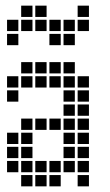

<svg xmlns="http://www.w3.org/2000/svg" viewBox="-20 -665 390 680"><path d="M5 -95V-55H45V-95ZM5 -145V-105H45V-145ZM5 -195V-155H45V-195ZM55 -245V-205H95V-245ZM55 -195V-155H95V-195ZM55 -145V-105H95V-145ZM55 -95V-55H95V-95ZM55 -45V-5H95V-45ZM105 -95V-55H145V-95ZM155 -95V-55H195V-95ZM155 -45V-5H195V-45ZM105 -45V-5H145V-45ZM205 -95V-55H245V-95ZM205 -145V-105H245V-145ZM205 -195V-155H245V-195ZM205 -245V-205H245V-245ZM205 -295V-255H245V-295ZM255 -45V-5H295V-45ZM255 -95V-55H295V-95ZM255 -145V-105H295V-145ZM255 -195V-155H295V-195ZM255 -245V-205H295V-245ZM255 -295V-255H295V-295ZM205 -345V-305H245V-345ZM205 -395V-355H245V-395ZM255 -395V-355H295V-395ZM255 -345V-305H295V-345ZM205 -445V-405H245V-445ZM155 -445V-405H195V-445ZM105 -445V-405H145V-445ZM55 -445V-405H95V-445ZM5 -395V-355H45V-395ZM105 -245V-205H145V-245ZM155 -245V-205H195V-245ZM5 -345V-305H45V-345ZM55 -395V-355H95V-395ZM105 -395V-355H145V-395ZM155 -395V-355H195V-395ZM5 -545V-505H45V-545ZM5 -595V-555H45V-595ZM55 -645V-605H95V-645ZM55 -595V-555H95V-595ZM105 -595V-555H145V-595ZM105 -645V-605H145V-645ZM155 -595V-555H195V-595ZM155 -545V-505H195V-545ZM205 -545V-505H245V-545ZM205 -595V-555H245V-595ZM255 -645V-605H295V-645ZM255 -595V-555H295V-595Z"/></svg>

Font: Nose Transport 13 Square
Style: Regular
Weight: 400
Designer: Nico Rohrbach
Foundry: Nose
Version: Version 1.400;Glyphs 3.2.3 (3260)